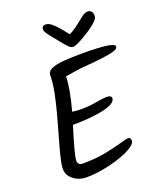

<svg xmlns="http://www.w3.org/2000/svg" viewBox="-166 -1025 938 1131"><g transform="rotate(-20 302.5 -459.5)"><path d="M178 5Q132 5 97.5 -22Q63 -49 63 -90Q63 -115 75 -163Q87 -211 104.5 -272.5Q122 -334 140 -399.5Q158 -465 170 -525Q182 -585 182 -630Q182 -657 209.5 -669.5Q237 -682 287 -686Q337 -690 404 -690Q605 -690 605 -661Q605 -655 599.5 -648.5Q594 -642 573 -636Q552 -630 507.5 -624Q463 -618 385 -612Q359 -610 325 -604.5Q291 -599 267 -595Q267 -522 230 -387Q244 -385 258.5 -384Q273 -383 287 -383Q336 -383 379.5 -391Q423 -399 448 -400Q480 -400 480 -382Q480 -363 455 -349.5Q430 -336 389.5 -328Q349 -320 301 -316.5Q253 -313 208 -313Q154 -142 154 -106Q154 -94 161.5 -86.5Q169 -79 181 -79Q266 -79 329 -91.5Q392 -104 432.5 -116Q473 -128 487 -128Q502 -128 502 -107Q502 -89 471.5 -69.5Q441 -50 391.5 -33Q342 -16 285.5 -5.5Q229 5 178 5ZM259 -924Q276 -924 296 -907.5Q316 -891 336 -867Q356 -843 373 -821Q403 -835 429.5 -856.5Q456 -878 478 -894.5Q500 -911 515 -911Q548 -911 548 -872Q548 -859 532 -842.5Q516 -826 491.5 -809Q467 -792 441.5 -777Q416 -762 396 -753Q376 -744 369 -744Q353 -744 337.5 -760.5Q322 -777 302 -802Q274 -836 259.5 -854.5Q245 -873 239.5 -883Q234 -893 234 -900Q234 -924 259 -924Z"/></g></svg>

Font: Solitreo
Style: Regular
Weight: 400
Designer: Nathan Gross, Bryan Kirschen, Binghamton University
Foundry: Eli Heuer
Version: Version 1.100; ttfautohint (v1.8.4.7-5d5b)